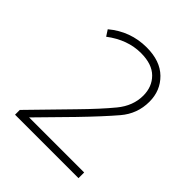

<svg xmlns="http://www.w3.org/2000/svg" viewBox="-135 -935 599 599"><g transform="rotate(45 164.0 -635.5)"><path d="M307 -416V-441H64L167 -546Q226 -607 260.5 -647.5Q295 -688 295 -741Q295 -790 262 -822.5Q229 -855 169 -855Q98 -855 43 -809L56 -789Q110 -830 169 -830Q218 -830 243 -805Q268 -780 268 -741Q268 -696 236 -657Q204 -618 150 -563L27 -437V-416Z"/></g></svg>

Font: Noto Sans UI Thin
Style: Regular
Weight: 250
Designer: Monotype Design Team
Foundry: Monotype Imaging Inc.
Version: Version 1.901